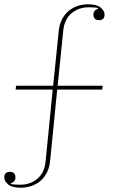

<svg xmlns="http://www.w3.org/2000/svg" viewBox="-27 -730 533 896"><path d="M70 146Q29 146 11 130.5Q-7 115 -7 98Q-7 72 19 72Q45 72 45 98Q45 118 23 126V128Q28 130 38.5 131Q49 132 67 132Q114 132 147.5 104Q181 76 186 21L219 -312H46L48 -330H221L247 -584Q250 -616 262.5 -640Q275 -664 294 -679.5Q313 -695 336 -702.5Q359 -710 384 -710Q425 -710 443 -694.5Q461 -679 461 -662Q461 -636 435 -636Q409 -636 409 -662Q409 -682 431 -690V-692Q426 -694 415.5 -695Q405 -696 387 -696Q340 -696 306.5 -668Q273 -640 268 -585L242 -330H452L450 -312H240L207 20Q204 52 191.5 76Q179 100 160 115.5Q141 131 118 138.5Q95 146 70 146Z"/></svg>

Font: IBM Plex Serif Thin
Style: Regular
Weight: 100
Designer: Mike Abbink, Paul van der Laan, Pieter van Rosmalen
Foundry: Bold Monday
Version: Version 3.001